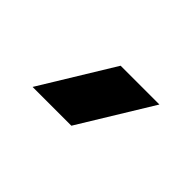

<svg xmlns="http://www.w3.org/2000/svg" viewBox="-38 -418 343 343"><g transform="rotate(45 133.5 -247.0)"><path d="M42.3 -178H140.3L224.7 -316H126.7Z"/></g></svg>

Font: Din Kursivschrift
Style: Eng
Weight: 400
Version: Version 1.089